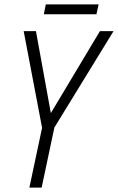

<svg xmlns="http://www.w3.org/2000/svg" viewBox="-20 -856 538 876"><path d="M420 -791 430 -836H189L180 -791ZM170 0 228 -274 498 -714H436L212 -340L144 -714H88L172 -273L114 0Z"/></svg>

Font: Noto Sans UI SemiCondensed Light
Style: Italic
Weight: 300
Width: 4
Designer: Monotype Design Team
Foundry: Monotype Imaging Inc.
Version: 1.001